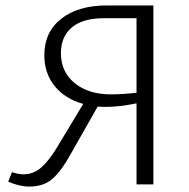

<svg xmlns="http://www.w3.org/2000/svg" viewBox="-20 -678 696 706"><path d="M544 -658V0H482V-298Q419 -285 370 -285Q349 -285 339 -286L238 -108Q206 -50 173.5 -21Q141 8 88 8Q51 8 10 -10L24 -45Q48 -37 66 -37Q103 -37 131.5 -62Q160 -87 189 -135L286 -296Q220 -314 181.5 -361Q143 -408 143 -475Q143 -560 205 -609Q267 -658 374 -658ZM482 -337V-611H361Q285 -611 244.5 -577.5Q204 -544 204 -482Q204 -414 254.5 -372.5Q305 -331 388 -331Q430 -331 482 -337Z"/></svg>

Font: Ysabeau Infant Semilight
Style: Regular
Weight: 300
Designer: Christian Thalmann (Catharsis Fonts)
Version: Version 0.003